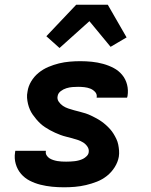

<svg xmlns="http://www.w3.org/2000/svg" viewBox="-20 -788 640 816"><path d="M252 8Q226 8 201 5.5Q176 3 152 -3Q128 -9 106.5 -20Q85 -31 69.5 -49Q54 -67 47 -91Q40 -115 44 -140L45 -147H175V-146Q173 -136 178 -128Q183 -120 190 -115.5Q197 -111 206 -108Q215 -105 224 -103.5Q233 -102 242 -101.5Q251 -101 261 -101Q270 -101 279.5 -101.5Q289 -102 297.5 -103Q306 -104 315.5 -106.5Q325 -109 333 -113Q341 -117 348.5 -124.5Q356 -132 357 -141Q359 -154 351.5 -165Q344 -176 333.5 -182.5Q323 -189 311 -193Q299 -197 286.5 -200.5Q274 -204 261.5 -207Q249 -210 237 -214.5Q225 -219 214 -224Q203 -229 192 -235Q181 -241 170.5 -248Q160 -255 151 -263.5Q142 -272 134 -281.5Q126 -291 119 -301Q112 -311 107 -322.5Q102 -334 99 -346.5Q96 -359 95 -372Q94 -385 97 -399Q100 -421 112.5 -442Q125 -463 144 -478.5Q163 -494 185.5 -503.5Q208 -513 230.5 -518.5Q253 -524 276 -526Q299 -528 321 -528Q346 -528 370.5 -525.5Q395 -523 418.5 -516.5Q442 -510 463 -499Q484 -488 499 -470Q514 -452 520 -428.5Q526 -405 522 -380L520 -373H390L391 -374Q393 -388 384 -397.5Q375 -407 363.5 -411.5Q352 -416 338.5 -417.5Q325 -419 312 -419Q300 -419 287.5 -418Q275 -417 262 -413Q249 -409 238 -400.5Q227 -392 225 -380Q222 -367 229.5 -356Q237 -345 247.5 -338Q258 -331 270 -327Q282 -323 294.5 -319.5Q307 -316 319.5 -313Q332 -310 344 -306Q356 -302 367.5 -296.5Q379 -291 390 -285Q401 -279 411 -272Q421 -265 430.5 -256.5Q440 -248 448 -239Q456 -230 462.5 -219.5Q469 -209 474.5 -197.5Q480 -186 482.5 -173.5Q485 -161 486 -148Q487 -135 485 -122Q481 -99 467.5 -77.5Q454 -56 434.5 -40.5Q415 -25 392 -16Q369 -7 345.5 -1.5Q322 4 298.5 6Q275 8 252 8ZM233 -584 177 -634 304 -768H438L518 -629L450 -589L360 -698Z"/></svg>

Font: Iosevka Extrabold Extended
Style: Italic
Weight: 800
Width: 7
Italic angle: -9°
Monospace: yes
Designer: Belleve Invis
Foundry: Belleve Invis
Version: Version 32.5.0; ttfautohint (v1.8.4)